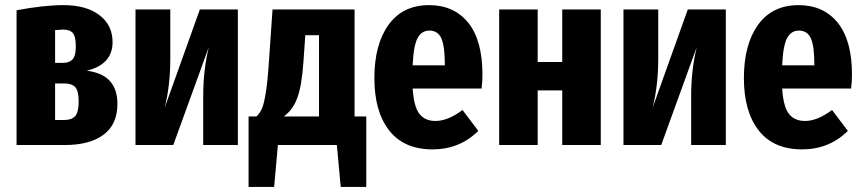

<svg xmlns="http://www.w3.org/2000/svg" viewBox="-20 -568 3377 752"><path d="M319.8 -291Q439.9 -276.4 439.9 -161.1Q439.9 -80.6 385.5 -40.3Q331.1 0 233.9 0H44.9V-527.8Q151.9 -547.9 229 -547.9Q317.9 -547.9 369.4 -508.8Q420.9 -469.7 420.9 -402.8Q420.9 -315.9 319.8 -291ZM227.1 -452.1Q218.3 -452.1 195.8 -450.2V-321.8H227.1Q251.5 -321.8 264.2 -335.4Q276.9 -349.1 276.9 -386.2Q276.9 -425.3 265.4 -438.7Q253.9 -452.1 227.1 -452.1ZM232.9 -98.1Q260.7 -98.1 274.4 -113.3Q288.1 -128.4 288.1 -170.9Q288.1 -211.9 274.7 -226.6Q261.2 -241.2 231.9 -241.2H195.8V-98.1Z M911.6 -530.8V0H775.9V-190.9Q775.9 -293.9 797.9 -383.8L658.7 0H510.7V-530.8H647V-337.9Q647 -233.9 625 -146L762.7 -530.8Z M1368.7 -111.8H1414.6V164.1H1314.5L1299.3 0H1068.4L1053.7 164.1H953.6V-111.8H984.4Q997.6 -124.5 1005.4 -141.4Q1013.2 -158.2 1020.5 -201.7Q1027.8 -245.1 1032.7 -318.8L1047.4 -530.8H1368.7ZM1229.5 -111.8V-430.2H1175.8L1168.5 -326.2Q1162.1 -232.4 1144.5 -184.8Q1127 -137.2 1091.3 -111.8Z M1869.6 -275.9Q1869.6 -247.6 1866.2 -221.2H1596.2Q1601.1 -148.9 1623 -121.6Q1645 -94.2 1685.5 -94.2Q1734.4 -94.2 1791.5 -137.2L1853.5 -55.2Q1779.8 17.1 1674.3 17.1Q1562.5 17.1 1504.4 -56.9Q1446.3 -130.9 1446.3 -262.2Q1446.3 -393.6 1501.7 -470.7Q1557.1 -547.9 1660.6 -547.9Q1758.3 -547.9 1814 -478.8Q1869.6 -409.7 1869.6 -275.9ZM1722.2 -312V-318.8Q1722.2 -386.7 1708.7 -417.5Q1695.3 -448.2 1661.6 -448.2Q1631.3 -448.2 1615.5 -418.7Q1599.6 -389.2 1596.2 -312Z M2182.1 0V-213.9H2085.9V0H1935.1V-530.8H2085.9V-325.2H2182.1V-530.8H2333V0Z M2822.8 -530.8V0H2687V-190.9Q2687 -293.9 2709 -383.8L2569.8 0H2421.9V-530.8H2558.1V-337.9Q2558.1 -233.9 2536.1 -146L2673.8 -530.8Z M3316.9 -275.9Q3316.9 -247.6 3313.5 -221.2H3043.5Q3048.3 -148.9 3070.3 -121.6Q3092.3 -94.2 3132.8 -94.2Q3181.6 -94.2 3238.8 -137.2L3300.8 -55.2Q3227.1 17.1 3121.6 17.1Q3009.8 17.1 2951.7 -56.9Q2893.6 -130.9 2893.6 -262.2Q2893.6 -393.6 2949 -470.7Q3004.4 -547.9 3107.9 -547.9Q3205.6 -547.9 3261.2 -478.8Q3316.9 -409.7 3316.9 -275.9ZM3169.4 -312V-318.8Q3169.4 -386.7 3156 -417.5Q3142.6 -448.2 3108.9 -448.2Q3078.6 -448.2 3062.7 -418.7Q3046.9 -389.2 3043.5 -312Z"/></svg>

Font: Fira Sans Compressed
Style: Bold
Weight: 700
Width: 1
Designer: Carrois Corporate & Edenspiekermann AG
Foundry: Carrois Corporate GbR & Edenspiekermann AG
Version: Version 4.203;PS 004.203;hotconv 1.0.88;makeotf.lib2.5.64775